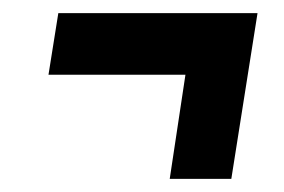

<svg xmlns="http://www.w3.org/2000/svg" viewBox="-20 -450 433 293"><path d="M54 -336 69 -430H373L333 -177H239L263 -336Z"/></svg>

Font: Georama Condensed SemiBold
Style: Italic
Weight: 600
Width: 3
Italic angle: -9°
Designer: Jean-Baptiste Levee
Foundry: Production Type
Version: Version 1.000